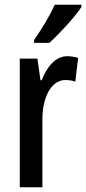

<svg xmlns="http://www.w3.org/2000/svg" viewBox="-20 -786 362 806"><path d="M322 -757V-766H210C189 -721 160 -671 123 -618V-606H187C229 -644 296 -716 322 -757ZM262 -550C214 -550 178 -508 155 -449H150L137 -540H63V0H158V-280C157 -379 196 -450 254 -450C270 -450 284 -448 296 -443L308 -543C291 -548 277 -550 262 -550Z"/></svg>

Font: Noto Sans Arabic ExtCond Med
Style: Regular
Weight: 500
Width: 2
Designer: Monotype Design Team, Nadine Chahine, Nizar Qandah and Khaled Hosny
Foundry: Monotype Imaging Inc.
Version: Version 2.012